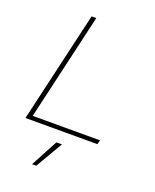

<svg xmlns="http://www.w3.org/2000/svg" viewBox="-161 -751 865 1073"><g transform="rotate(20 271.0 -215.0)"><path d="M75 -25H475L469 0H41L194 -660H222ZM283 69 189 230H164L250 69Z"/></g></svg>

Font: Work Sans ExtraLight
Style: Italic
Weight: 200
Italic angle: -13°
Designer: Wei Huang
Foundry: Wei Huang
Version: Version 2.012; ttfautohint (v1.8.3)